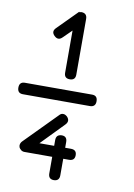

<svg xmlns="http://www.w3.org/2000/svg" viewBox="-112 -1006 850 1219"><g transform="rotate(10 312.5 -396.5)"><path d="M36 -433C12 -433 0 -420.7 0 -396C0 -371.3 12 -359 36 -359H469C492.3 -359.7 504 -372 504 -396C504 -420.7 492.3 -433 469 -433ZM335 -269C325.7 -277 317 -280.7 309 -280C300.3 -280.7 292 -276.3 284 -267C194 -175.7 126.7 -107.3 82 -62C79.3 -59.3 76.7 -55.3 74 -50C72 -44 71 -39.3 71 -36C71 -32.7 72 -28 74 -22C76 -18 79 -14.3 83 -11C86.3 -7 90 -4.3 94 -3C98 -1 102.7 0 108 0H288V107C288 131.7 300 144 324 144C347.3 143.3 359 131 359 107V0H396C420.7 0 433 -12 433 -36C433 -59.3 420.7 -71 396 -71H359V-108C359 -132.7 347.3 -145 324 -145C300 -144.3 288 -132 288 -108V-71H193C256.3 -136.3 303.7 -185 335 -217C351.7 -234.3 351.7 -251.7 335 -269ZM348 -899C348 -923.7 336 -936.3 312 -937C308 -937 304 -936 300 -934L297 -937C241 -880.3 198.7 -837.7 170 -809C161.3 -800.3 157 -791.7 157 -783C157 -775 161.3 -766.7 170 -758C187.3 -741.3 204.3 -741.3 221 -758C248.3 -784.7 266.7 -802.7 276 -812V-540C276 -516 288 -504 312 -504C336 -504 348 -516 348 -540V-886Z"/></g></svg>

Font: Semi-Coder
Style: Regular
Weight: 400
Version: 0.1000